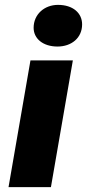

<svg xmlns="http://www.w3.org/2000/svg" viewBox="-20 -768 357 788"><path d="M15 0H189L279 -520H105ZM216 -577C273 -577 317 -612 317 -668C317 -714 280 -748 218 -748C162 -748 118 -709 118 -654C118 -609 157 -577 216 -577Z"/></svg>

Font: Fixel Display 20240404 ExBold
Style: Italic
Weight: 800
Italic angle: -10°
Designer: AlfaBravo + MacPaw
Foundry: Kyrylo Tkachov, Marchela Mozhyna, Serhii Makarenko, Maria Weinstein, Zakhar Kryvoshyya
Version: Version 1.211;Glyphs 3.2 (3225)